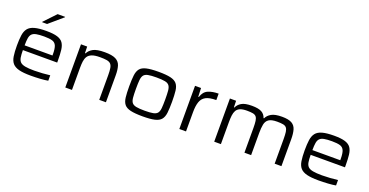

<svg xmlns="http://www.w3.org/2000/svg" viewBox="-31 -1430 4100 2131"><g transform="rotate(20 2019.0 -364.0)"><path d="M334 8Q248 8 196.5 -5Q145 -18 119 -47.5Q93 -77 85 -128Q77 -179 77 -254Q77 -325 84 -375.5Q91 -426 115.5 -457.5Q140 -489 191.5 -503.5Q243 -518 332 -518Q414 -518 460.5 -503.5Q507 -489 528.5 -458Q550 -427 556 -376.5Q562 -326 562 -254V-229H157Q157 -177 162.5 -143.5Q168 -110 186.5 -91.5Q205 -73 245 -65.5Q285 -58 353 -58Q395 -58 448 -61.5Q501 -65 538 -70V-6Q502 1 445 4.5Q388 8 334 8ZM157 -285H486V-300Q486 -367 472 -399.5Q458 -432 424 -442Q390 -452 329 -452Q271 -452 237 -445.5Q203 -439 185.5 -421.5Q168 -404 162.5 -371Q157 -338 157 -285ZM252 -593V-598L383 -736H471V-731L310 -593Z M741 0V-510H814L816 -433H823Q841 -470 884 -494Q927 -518 1020 -518Q1107 -518 1150 -496Q1193 -474 1207 -429.5Q1221 -385 1221 -317V0H1142V-291Q1142 -343 1136.5 -374.5Q1131 -406 1115 -422Q1099 -438 1068.5 -443Q1038 -448 989 -448Q928 -448 894 -434.5Q860 -421 844.5 -396.5Q829 -372 824.5 -338Q820 -304 820 -262V0Z M1656 8Q1565 8 1513.5 -4Q1462 -16 1438.5 -45Q1415 -74 1409 -125Q1403 -176 1403 -255Q1403 -333 1409 -384.5Q1415 -436 1438.5 -465Q1462 -494 1513.5 -506Q1565 -518 1656 -518Q1747 -518 1798 -506Q1849 -494 1873 -465Q1897 -436 1903 -384.5Q1909 -333 1909 -255Q1909 -176 1903 -125Q1897 -74 1873 -45Q1849 -16 1798 -4Q1747 8 1656 8ZM1656 -59Q1720 -59 1755.5 -66Q1791 -73 1806.5 -93Q1822 -113 1825.5 -152Q1829 -191 1829 -255Q1829 -318 1825.5 -357Q1822 -396 1806.5 -416.5Q1791 -437 1755.5 -444Q1720 -451 1656 -451Q1592 -451 1556.5 -444Q1521 -437 1505.5 -416.5Q1490 -396 1486.5 -357Q1483 -318 1483 -255Q1483 -191 1486.5 -152Q1490 -113 1505.5 -93Q1521 -73 1556.5 -66Q1592 -59 1656 -59Z M2088 0V-510H2159L2163 -408H2170Q2190 -474 2241.5 -496Q2293 -518 2364 -518V-442Q2283 -442 2241 -419Q2199 -396 2183 -348.5Q2167 -301 2167 -229V0Z M2500 0V-510H2573L2575 -433H2581Q2597 -470 2636.5 -494Q2676 -518 2758 -518Q2834 -518 2872.5 -497.5Q2911 -477 2925 -433H2931Q2948 -470 2989.5 -494Q3031 -518 3114 -518Q3191 -518 3229.5 -496Q3268 -474 3281 -429Q3294 -384 3294 -316V0H3214V-291Q3214 -343 3209.5 -374.5Q3205 -406 3191.5 -422Q3178 -438 3151.5 -443Q3125 -448 3082 -448Q3013 -448 2982.5 -426Q2952 -404 2944 -362.5Q2936 -321 2936 -262V0H2857V-291Q2857 -343 2852.5 -374.5Q2848 -406 2834.5 -422Q2821 -438 2795 -443Q2769 -448 2725 -448Q2673 -448 2643.5 -435Q2614 -422 2600.5 -397.5Q2587 -373 2583 -338.5Q2579 -304 2579 -262V0Z M3733 8Q3647 8 3595.5 -5Q3544 -18 3518 -47.5Q3492 -77 3484 -128Q3476 -179 3476 -254Q3476 -325 3483 -375.5Q3490 -426 3514.5 -457.5Q3539 -489 3590.5 -503.5Q3642 -518 3731 -518Q3813 -518 3859.5 -503.5Q3906 -489 3927.5 -458Q3949 -427 3955 -376.5Q3961 -326 3961 -254V-229H3556Q3556 -177 3561.5 -143.5Q3567 -110 3585.5 -91.5Q3604 -73 3644 -65.5Q3684 -58 3752 -58Q3794 -58 3847 -61.5Q3900 -65 3937 -70V-6Q3901 1 3844 4.5Q3787 8 3733 8ZM3556 -285H3885V-300Q3885 -367 3871 -399.5Q3857 -432 3823 -442Q3789 -452 3728 -452Q3670 -452 3636 -445.5Q3602 -439 3584.5 -421.5Q3567 -404 3561.5 -371Q3556 -338 3556 -285Z"/></g></svg>

Font: Saira Expanded
Style: Regular
Weight: 400
Width: 7
Designer: Hector Gatti with collaboration of the Omnibus-Type team
Foundry: Omnibus-Type
Version: Version 1.100; ttfautohint (v1.8.3)